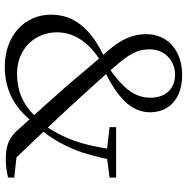

<svg xmlns="http://www.w3.org/2000/svg" viewBox="-9 -773 797 819"><g transform="rotate(90 389.5 -363.5)"><path d="M265.4 14.6C379.1 14.6 453.5 -41.2 503.6 -109.7H512.5L485.3 -126.1C434.4 -66.8 373.3 -37.8 293.6 -37.8C186.1 -37.8 117.9 -116.4 117.9 -207.4C117.9 -276.6 155 -342 245.2 -397.5L234.2 -419.5V-415.1C100.6 -354.3 42.5 -280.3 42.5 -182C42.5 -75.2 127 14.6 265.4 14.6ZM529.5 -132.6C607.3 -233.2 636.9 -311.3 664.8 -454.1H618.8C600.3 -319.8 573.3 -239.1 509.9 -147.6H504ZM628 -420.2H643.7L737.6 -432.3V-460.3H522.3V-432.3ZM660.4 10.3C685.3 10.3 707.7 7.1 736.8 0.8L738 -25.8L617.4 -38.8L666 -19.7C542.8 -148.8 473.3 -221.8 385.3 -318.5C321.8 -387.9 288.8 -424.6 243.2 -479.2C200.3 -532.1 190.5 -564.6 190.5 -604.9C190.5 -668.4 239.8 -711.7 298.5 -711.7C358.9 -711.7 396.8 -671.4 396.8 -606.8C396.8 -533.9 348.5 -485 271.5 -430.6L283 -406V-410.6C394.1 -466.4 458.9 -522.2 458.9 -605.5C458.9 -683.8 403.5 -742 299.5 -742C200.2 -742 125.6 -684.3 125.6 -588.2C125.6 -533.7 146.2 -483.7 195.2 -426.8C251 -364.3 278.4 -330.2 336.6 -261.5C401.3 -187.8 465.4 -115.8 543.9 -30.5C575.1 0.4 608.6 10.3 660.4 10.3Z"/></g></svg>

Font: Source Han Serif TW VF
Style: Regular
Weight: 250
Designer: Ryoko NISHIZUKA 西塚涼子 (kana & ideographs); Frank Grießhammer (Latin, Greek & Cyrillic); Wenlong ZHANG 张文龙 (bopomofo); San
Foundry: Adobe
Version: Version 2.002;hotconv 1.1.0;makeotfexe 2.6.0